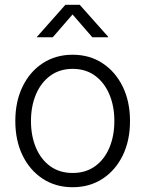

<svg xmlns="http://www.w3.org/2000/svg" viewBox="-20 -765 602 796"><path d="M281.2 11.2Q210.9 11.2 157.2 -23.9Q103.5 -59.1 73.5 -120.8Q43.5 -182.6 43.5 -263.2Q43.5 -343.8 73.5 -405.8Q103.5 -467.8 157.2 -502.9Q210.9 -538.1 281.2 -538.1Q351.6 -538.1 405 -502.9Q458.5 -467.8 488.8 -405.8Q519 -343.8 519 -263.2Q519 -182.6 489 -120.8Q459 -59.1 405.3 -23.9Q351.6 11.2 281.2 11.2ZM281.2 -47.9Q335.4 -47.9 374 -75.7Q412.6 -103.5 433.3 -152.3Q454.1 -201.2 454.1 -263.2Q454.1 -325.2 433.3 -374Q412.6 -422.9 374 -451.2Q335.4 -479.5 281.2 -479.5Q227.5 -479.5 188.7 -451.2Q149.9 -422.9 129.2 -374Q108.4 -325.2 108.4 -263.2Q108.4 -201.2 129.2 -152.3Q149.9 -103.5 188.5 -75.7Q227.1 -47.9 281.2 -47.9ZM198.7 -610.4H133.3V-612.3L251 -745.1H310.5L428.7 -612.3V-610.4H362.8L280.8 -705.1Z"/></svg>

Font: Inter 24pt Light
Style: Regular
Weight: 300
Designer: Rasmus Andersson
Foundry: rsms
Version: Version 4.001;git-66647c0bb